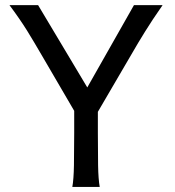

<svg xmlns="http://www.w3.org/2000/svg" viewBox="-20 -733 685 753"><path d="M129.4 -712.9 322.3 -390.1 505.4 -712.9H617.7Q596.2 -682.1 579.6 -657Q563 -631.8 549.1 -609.4Q535.2 -586.9 522.2 -565.4Q509.3 -543.9 495.6 -520L363.8 -294.4V-212.4Q363.8 -140.1 364.7 -84.7Q365.7 -29.3 371.1 0H263.7Q269 -29.3 270 -84.7Q271 -140.1 271 -212.4V-298.3L141.6 -520Q127.4 -543.9 114 -566.9Q100.6 -589.8 85.9 -613.3Q71.3 -636.7 54.4 -661.1Q37.6 -685.5 17.1 -712.9Z"/></svg>

Font: Andika FrenchTight
Style: Regular
Weight: 400
Designer: Victor Gaultney, Annie Olsen, Julie Remington, Don Collingsworth, Eric Hays, Becca Hirsbrunner
Foundry: SIL International
Version: Version 5.000 ; Dig1 Dig4Opn Dig7 LnSpcTght